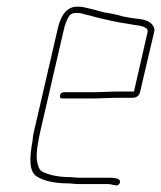

<svg xmlns="http://www.w3.org/2000/svg" viewBox="-20 -536 486 579"><path d="M189 -2C157 -2 129 -8 108 -18C96 -25 94 -39 91 -54C89 -79 95 -110 102 -142L173 -449C174 -454 176 -460 179 -468C186 -485 190 -497 209 -497C215 -497 220 -497 224 -496L242 -491C249 -490 257 -488 265 -485C298 -477 331 -469 367 -464L384 -461C399 -459 429 -456 425 -439L384 -260H330C317 -260 282 -258 268 -258H173C167 -258 162 -254 161 -248C160 -242 162 -239 168 -239H263C277 -239 313 -241 326 -241H380C390 -241 400 -247 402 -257L445 -440C447 -447 445 -453 441 -459C433 -473 412 -478 391 -480L374 -482C363 -485 352 -485 342 -489C332 -491 332 -492 320 -494C312 -496 305 -497 297 -498C283 -501 265 -507 251 -510C236 -513 230 -516 213 -516C178 -516 162 -484 154 -449L83 -142C80 -131 79 -120 78 -111C70 -65 64 -15 96 -1C117 11 150 17 185 17C196 17 204 19 215 19H307C319 19 335 30 341 16C347 2 325 0 311 0H219C208 0 200 -2 189 -2Z"/></svg>

Font: Electronic
Style: ExThnIt
Weight: 100
Version: Version 1.011